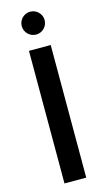

<svg xmlns="http://www.w3.org/2000/svg" viewBox="-135 -929 533 972"><g transform="rotate(-15 132.0 -442.5)"><path d="M75 0H189V-695H75ZM72 -825C72 -792 99 -765 132 -765C165 -765 192 -792 192 -825C192 -858 165 -885 132 -885C99 -885 72 -858 72 -825Z"/></g></svg>

Font: Poppins Medium
Style: Regular
Weight: 500
Designer: Ninad Kale (Devanagari), Jonny Pinhorn (Latin)
Foundry: Indian Type Foundry
Version: 4.004